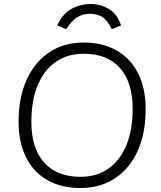

<svg xmlns="http://www.w3.org/2000/svg" viewBox="-20 -933 805 961"><path d="M383 8Q286 8 216.5 -32Q147 -72 110 -146.5Q73 -221 73 -324Q73 -445 113.5 -534Q154 -623 227 -671.5Q300 -720 399 -720Q495 -720 564.5 -680Q634 -640 671.5 -565.5Q709 -491 709 -387Q709 -266 669 -177.5Q629 -89 555.5 -40.5Q482 8 383 8ZM383 -48Q464 -48 522.5 -89Q581 -130 612.5 -206Q644 -282 644 -388Q644 -521 580.5 -592.5Q517 -664 399 -664Q318 -664 259 -623Q200 -582 168.5 -506Q137 -430 137 -323Q137 -191 201 -119.5Q265 -48 383 -48ZM434 -913Q483 -913 525 -888Q567 -863 586 -806L539 -787Q517 -833 491 -848.5Q465 -864 431 -864Q397 -864 368.5 -848Q340 -832 311 -787L266 -806Q295 -866 339.5 -889.5Q384 -913 434 -913Z"/></svg>

Font: Muli Light
Style: Italic
Weight: 300
Italic angle: -4.541°
Designer: Vernon Adams
Foundry: Vernon Adams
Version: Version 2.100; ttfautohint (v1.8.1.43-b0c9)